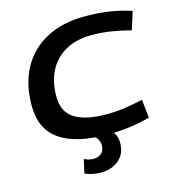

<svg xmlns="http://www.w3.org/2000/svg" viewBox="-131 -820 1050 1151"><g transform="rotate(-15 393.5 -245.0)"><path d="M451 10Q257 10 156 -59Q55 -128 55 -274Q55 -409 108.5 -506.5Q162 -604 262 -657Q362 -710 501 -710Q575 -710 645 -700.5Q715 -691 787 -667L752 -556Q698 -571 636 -581Q574 -591 510 -591Q416 -591 349 -553.5Q282 -516 247 -448.5Q212 -381 212 -290Q212 -193 280 -151Q348 -109 474 -109Q538 -109 593.5 -117.5Q649 -126 703 -138L715 -24Q652 -7 587.5 1.5Q523 10 451 10ZM255 200 274 114Q301 129 330 129Q360 129 380 113Q400 97 400 62Q400 21 359 -5H473Q510 23 510 77Q510 145 465 182.5Q420 220 354 220Q302 220 255 200Z"/></g></svg>

Font: Georama Extended SemiBold
Style: Italic
Weight: 600
Width: 7
Italic angle: -9°
Designer: Jean-Baptiste Levee
Foundry: Production Type
Version: Version 1.000